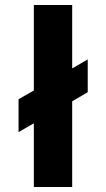

<svg xmlns="http://www.w3.org/2000/svg" viewBox="-20 -746 424 766"><path d="M54 -350V-219L115 -254V0H268V-342L330 -378V-509L268 -473V-726H115V-385Z"/></svg>

Font: MV Cash
Style: Bold
Weight: 700
Designer: Rodrigo Fuenzalida
Foundry: fragTYPE
Version: Version 1.100;Glyphs 3.1.2 (3151)